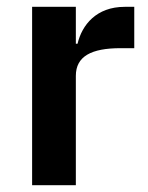

<svg xmlns="http://www.w3.org/2000/svg" viewBox="-20 -542 433 562"><path d="M202 0V-320C202 -377 247 -401 333 -401H373V-522H345C262 -522 220 -469 207 -414H202V-522H74V0Z"/></svg>

Font: IBM Plex Thai SemiBold
Style: Regular
Weight: 600
Designer: Mike Abbink, Paul van der Laan, Pieter van Rosmalen, Ben Mitchell, Mark Frömberg
Foundry: Bold Monday
Version: Version 1.0